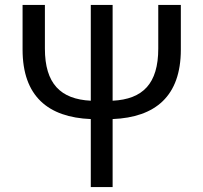

<svg xmlns="http://www.w3.org/2000/svg" viewBox="-20 -754 820 774"><path d="M346 0H434V-274C606 -281 709 -366 709 -554V-734H618V-558C618 -417 556 -354 434 -348V-734H346V-348C224 -354 161 -417 161 -558V-734H71V-554C71 -366 174 -281 346 -274Z"/></svg>

Font: DAIFUKU Sans JP
Style: Regular
Weight: 400
Designer: Original font ‘Source Han Sans JP’ : Ryoko NISHIZUKA  (kana, bopomofo & ideographs); Paul D. Hunt (Latin, Greek & Cyrill
Foundry: Daifuku
Version: Version 1.001